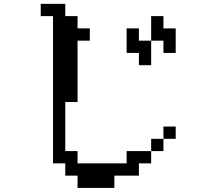

<svg xmlns="http://www.w3.org/2000/svg" viewBox="-20 -879 1040 978"><path d="M625 -609.4V-734.4H687.5V-671.9H750V-796.9H812.5V-734.4H875V-609.4H812.5V-671.9H750V-546.9H687.5V-609.4ZM187.5 -796.9V-859.4H312.5V-796.9H375V-734.4H437.5V-671.9H375V-359.4H312.5V-109.4H375V-46.9H625V-109.4H750V-46.9H687.5V15.6H562.5V78.1H375V15.6H312.5V-46.9H250V-796.9ZM812.5 -171.9V-109.4H750V-171.9ZM812.5 -171.9V-234.4H875V-171.9Z"/></svg>

Font: KH Dot Dougenzaka 16
Style: Regular
Weight: 400
Designer: Original version for X68000 by Keitarou Hiraki (http://hp.vector.co.jp/authors/VA000874/) / TrueType conversion by Homem
Version: Version 1.00.20150527